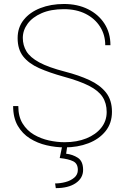

<svg xmlns="http://www.w3.org/2000/svg" viewBox="-20 -741 631 978"><path d="M523.4 -170.4Q523.4 -215.3 502.2 -247.6Q481 -279.8 432.9 -304.2Q384.8 -328.6 304.2 -350.6Q231.9 -370.6 179.2 -394Q126.5 -417.5 98.1 -453.6Q69.8 -489.7 69.8 -546.9Q69.8 -601.1 100.8 -639.9Q131.8 -678.7 185.3 -699.7Q238.8 -720.7 305.7 -720.7Q375 -720.7 428.2 -694.3Q481.4 -668 512 -620.8Q542.5 -573.7 542.5 -510.7H516.1Q516.1 -563.5 489.7 -605Q463.4 -646.5 416.3 -670.4Q369.1 -694.3 305.7 -694.3Q238.8 -694.3 191.9 -673.8Q145 -653.3 120.6 -619.9Q96.2 -586.4 96.2 -547.9Q96.2 -510.3 114.7 -479.5Q133.3 -448.7 179.9 -423.3Q226.6 -397.9 311.5 -376Q381.8 -357.9 435.5 -333Q489.3 -308.1 519.8 -269.8Q550.3 -231.4 550.3 -171.4Q550.3 -113.3 517.6 -72.8Q484.9 -32.2 430.2 -11.2Q375.5 9.8 309.1 9.8Q263.7 9.8 217.3 -1Q170.9 -11.7 132.3 -35.9Q93.8 -60.1 70.3 -100.6Q46.9 -141.1 46.9 -200.7H73.2Q73.2 -147.5 95.2 -111.8Q117.2 -76.2 152.6 -55.4Q188 -34.7 229.2 -25.6Q270.5 -16.6 309.1 -16.6Q371.6 -16.6 419.9 -36.1Q468.3 -55.7 495.8 -90.3Q523.4 -125 523.4 -170.4ZM296.4 4.9H322.3L316.9 42Q349.6 45.4 376.5 62.7Q403.3 80.1 403.3 124.5Q403.3 166 366 191.7Q328.6 217.3 264.2 217.3L260.7 193.4Q287.1 193.4 313.7 186.3Q340.3 179.2 358.4 163.8Q376.5 148.4 376.5 124.5Q376.5 92.3 353 80.6Q329.6 68.8 284.2 64Z"/></svg>

Font: Vazirmatn RD Thin
Style: Regular
Weight: 100
Designer: Saber Rastikerdar
Foundry: Saber Rastikerdar
Version: Version 32.102